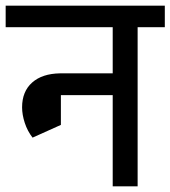

<svg xmlns="http://www.w3.org/2000/svg" viewBox="-55 -658 602 678"><path d="M527 -562H431V0H343V-322H160V-217L60 -172Q42 -195 32.5 -224Q23 -253 23 -279Q23 -335 58.5 -366.5Q94 -398 157 -399H343V-562H-35V-638H527Z"/></svg>

Font: Akshar
Style: Regular
Weight: 400
Designer: Tall Chai
Foundry: Tall Chai
Version: Version 1.000